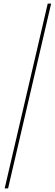

<svg xmlns="http://www.w3.org/2000/svg" viewBox="-20 -800 305 1070"><path d="M246 -780H265L25 250H6Z"/></svg>

Font: Bodoni* 11
Style: Italic
Weight: 400
Italic angle: -13°
Version: Version 1.002